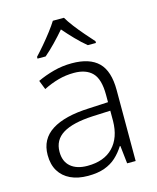

<svg xmlns="http://www.w3.org/2000/svg" viewBox="-116 -846 767 936"><g transform="rotate(-15 268.0 -377.5)"><path d="M276 -541Q366 -541 410 -497.5Q454 -454 454 -358V0H411L401 -90H398Q379 -60 354.5 -37.5Q330 -15 295.5 -2.5Q261 10 212 10Q161 10 124 -7.5Q87 -25 67 -58Q47 -91 47 -139Q47 -219 112 -260.5Q177 -302 301 -307L398 -312V-349Q398 -428 366.5 -460.5Q335 -493 274 -493Q233 -493 195 -482.5Q157 -472 119 -453L101 -499Q139 -517 183.5 -529Q228 -541 276 -541ZM308 -265Q207 -260 157 -229.5Q107 -199 107 -139Q107 -90 137.5 -64Q168 -38 222 -38Q306 -38 351.5 -85.5Q397 -133 398 -217V-269ZM297 -765Q309 -744 330 -716.5Q351 -689 374.5 -662Q398 -635 416 -615V-606H375Q348 -628 320 -657Q292 -686 268 -714Q244 -686 216.5 -657.5Q189 -629 162 -606H121V-615Q140 -635 163 -662Q186 -689 207 -716.5Q228 -744 241 -765Z"/></g></svg>

Font: Noto Sans Armenian Light
Style: Regular
Weight: 300
Designer: Monotype Design Team
Foundry: Monotype Imaging Inc.
Version: Version 2.007